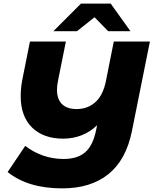

<svg xmlns="http://www.w3.org/2000/svg" viewBox="-20 -929 846 1058"><path d="M806 -700 707 -207Q675 -48 577.5 30.5Q480 109 323 109Q134 109 22 19L119 -125Q214 -53 331 -53Q407 -53 450 -90.5Q493 -128 510 -214L515 -239Q477 -202 429.5 -183.5Q382 -165 328 -165Q219 -165 156.5 -226.5Q94 -288 94 -400Q94 -442 103 -490L145 -700H343L300 -486Q294 -458 294 -435Q294 -382 322 -355Q350 -328 402 -328Q463 -328 505.5 -366Q548 -404 564 -484L607 -700ZM576 -757 501 -834 404 -757H274L426 -909H590L699 -757Z"/></svg>

Font: Montserrat Alternates ExtraBold
Style: Italic
Weight: 800
Italic angle: -11.3°
Designer: Julieta Ulanovsky
Foundry: Julieta Ulanovsky
Version: Version 7.200